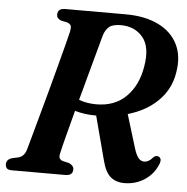

<svg xmlns="http://www.w3.org/2000/svg" viewBox="-51 -750 792 813"><g transform="rotate(5 344.5 -344.0)"><path d="M647.5 -79Q630 -36.5 592 -12Q554 12.5 507 12.5Q471 12.5 448 -7Q425 -26.5 412.5 -76L363.5 -262Q337 -262 314.5 -265.2Q292 -268.5 272.5 -274Q256.5 -214 243.8 -164.8Q231 -115.5 226 -92.5Q221.5 -75 225.8 -68Q230 -61 239 -58L267 -51.5Q287 -42 287 -26.5Q287 0 255 0H27.5Q12 0 6.2 -6.5Q0.5 -13 0.5 -23.5Q0.5 -44 24 -51L51 -57Q75 -63 84 -92Q89.5 -110.5 100.2 -150Q111 -189.5 125.2 -241Q139.5 -292.5 154.5 -348Q169.5 -403.5 183.2 -455.2Q197 -507 207.2 -546.8Q217.5 -586.5 222 -605.5Q225.5 -622.5 223 -630.8Q220.5 -639 207.5 -644L180 -650Q161.5 -657.5 161.5 -673Q161.5 -700 193.5 -700H451Q532.5 -700 589.5 -672.2Q646.5 -644.5 672 -593.2Q697.5 -542 685 -471.5Q674 -402.5 624.5 -352.8Q575 -303 496 -280L538.5 -141Q547.5 -111 558 -98.2Q568.5 -85.5 582.5 -85.5Q602 -85.5 619 -106Q629.5 -117 641 -112.5Q658.5 -105.5 647.5 -79ZM361.5 -601.5Q356 -581.5 344 -537.2Q332 -493 316.5 -436.5Q301 -380 285.5 -322Q319 -309.5 359.5 -309.5Q438 -309.5 486.5 -357.8Q535 -406 548 -486.5Q562.5 -570 528.2 -611.2Q494 -652.5 434.5 -652.5Q400 -652.5 384.5 -639.5Q369 -626.5 361.5 -601.5Z"/></g></svg>

Font: Fraunces 72pt S050 SemiBold
Style: Italic
Weight: 600
Italic angle: -16°
Version: Version 1.000; ttfautohint (v1.8.3)